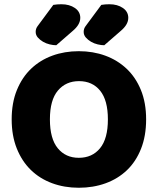

<svg xmlns="http://www.w3.org/2000/svg" viewBox="-20 -866 743 904"><path d="M35 -304Q35 -382 59.5 -442Q84 -502 126.5 -542.5Q169 -583 226.5 -604Q284 -625 351 -625Q418 -625 475.5 -604Q533 -583 576 -542.5Q619 -502 643.5 -442Q668 -382 668 -304Q668 -226 644 -165.5Q620 -105 577.5 -64.5Q535 -24 477 -3Q419 18 351 18Q283 18 225 -3.5Q167 -25 125 -66Q83 -107 59 -167Q35 -227 35 -304ZM215 -304Q215 -213 252 -168Q289 -123 351 -123Q414 -123 451 -168Q488 -213 488 -304Q488 -394 451.5 -439Q415 -484 352 -484Q290 -484 252.5 -439.5Q215 -395 215 -304ZM231 -843Q249 -846 269 -846Q307 -846 332.5 -828.5Q358 -811 358 -782Q358 -750 322 -720L245 -653Q231 -653 214 -657Q197 -661 182.5 -669.5Q168 -678 158 -689.5Q148 -701 148 -716Q148 -731 157 -743ZM457 -843Q475 -846 495 -846Q533 -846 558.5 -828.5Q584 -811 584 -782Q584 -750 548 -720L471 -653Q457 -653 440 -657Q423 -661 408.5 -669.5Q394 -678 384 -689.5Q374 -701 374 -716Q374 -731 383 -743Z"/></svg>

Font: Baloo Cyrillic
Style: Regular
Weight: 400
Designer: Ek Type, Denis Ignatov
Foundry: Ek Type
Version: Version 1.50 July 26, 2019